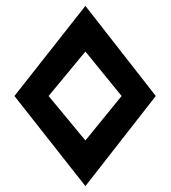

<svg xmlns="http://www.w3.org/2000/svg" viewBox="-20 -756 582 652"><path d="M145 -430 270 -581 393 -430 270 -279ZM509 -430 270 -736 29 -430 270 -124Z"/></svg>

Font: Ny Stormning
Style: Gr
Weight: 400
Designer: Robert Jablonski, Mew Too
Foundry: Cannot Into Space Fonts
Version: Version 0.90